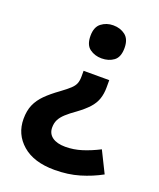

<svg xmlns="http://www.w3.org/2000/svg" viewBox="-137 -630 752 907"><g transform="rotate(20 238.5 -176.5)"><path d="M345 -259Q345 -226 336 -200Q327 -174 306.5 -151.5Q286 -129 252 -104Q222 -83 203.5 -66Q185 -49 176.5 -32Q168 -15 168 7Q168 38 191.5 55Q215 72 257 72Q299 72 340 59Q381 46 424 24L477 131Q428 158 371 175Q314 192 246 192Q142 192 84.5 142Q27 92 27 15Q27 -26 40 -56Q53 -86 79 -112Q105 -138 144 -166Q174 -188 189.5 -202.5Q205 -217 210.5 -231.5Q216 -246 216 -266V-295H345ZM361 -462Q361 -416 336 -397.5Q311 -379 275 -379Q241 -379 215.5 -397.5Q190 -416 190 -462Q190 -506 215.5 -525.5Q241 -545 275 -545Q311 -545 336 -525.5Q361 -506 361 -462Z"/></g></svg>

Font: Noto Sans Canadian Aboriginal
Style: Regular
Weight: 400
Designer: Monotype Design Team, Typotheque's Kevin King
Foundry: Monotype Imaging Inc.
Version: Version 2.002